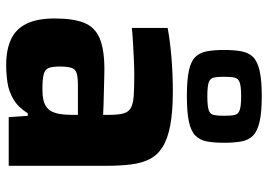

<svg xmlns="http://www.w3.org/2000/svg" viewBox="-140 -698 847 606"><g transform="rotate(90 283.0 -395.5)"><path d="M185.8 8Q137.5 8 104.8 -7.2Q72 -22.3 55.4 -56.2Q38.8 -90 38.8 -145Q38.8 -203.2 52.3 -237.5Q65.9 -271.9 101 -286.9Q136.2 -302 200.4 -302Q209.5 -302 225.8 -301.5Q242.2 -301 263.1 -300.5Q284.1 -300 304.8 -299.5Q325.6 -299 343 -298V-316.7Q343 -345.8 338.6 -361.8Q334.3 -377.9 321.4 -385.3Q308.6 -392.6 283.7 -394.5Q258.8 -396.3 217.7 -396.3Q195.4 -396.3 167.7 -395Q139.9 -393.7 113.5 -392.2Q87.1 -390.6 68.6 -388.6V-501.7Q110 -509.3 161.7 -513.6Q213.3 -518 269.6 -518Q333.6 -518 376.4 -509.8Q419.2 -501.7 445 -485.3Q470.8 -469 483.2 -443.8Q495.6 -418.7 499.7 -384.9Q503.8 -351.2 503.8 -308.2V0H350.2L346.2 -60H337.9Q319.2 -29.8 294 -15Q268.8 -0.1 241 3.9Q213.1 8 185.8 8ZM261.9 -106.4Q280.1 -106.4 293.4 -108.9Q306.6 -111.5 316.4 -118Q326.2 -124.5 331.6 -134.4Q337.4 -145.4 340.2 -161.3Q343 -177.3 343 -199.3V-218.4H250.3Q224.7 -218.4 211.8 -214.5Q198.9 -210.7 194.7 -198.2Q190.5 -185.6 190.5 -160.1Q190.5 -138.2 195 -126.3Q199.6 -114.5 215.1 -110.4Q230.6 -106.4 261.9 -106.4ZM283.6 -562.3Q233.3 -562.3 203.7 -568.6Q174.1 -574.9 160.3 -589.1Q146.5 -603.3 142.4 -625.7Q138.2 -648.1 138.2 -679.5Q138.2 -711.4 142.4 -734.3Q146.5 -757.1 160.3 -771.1Q174.1 -785.1 203.7 -791.9Q233.3 -798.7 283.9 -798.7Q334.5 -798.7 364.3 -791.9Q394.2 -785.1 408.5 -771.1Q422.8 -757.1 427 -734.3Q431.1 -711.4 431.1 -679.5Q431.1 -648.1 427 -625.7Q422.8 -603.3 408.4 -589.2Q394 -575 364.3 -568.7Q334.5 -562.3 283.6 -562.3ZM283.6 -626.9Q315.3 -626.9 328 -631.2Q340.8 -635.5 343.4 -647.3Q345.9 -659 345.9 -679.6Q345.9 -701.1 343.4 -712.8Q340.8 -724.5 328 -729Q315.3 -733.6 283.6 -733.6Q253.7 -733.6 240.8 -729Q228 -724.5 225.4 -712.7Q222.8 -701 222.8 -679.5Q222.8 -659 225.4 -647.2Q228 -635.5 240.9 -631.2Q253.7 -626.9 283.6 -626.9Z"/></g></svg>

Font: Saira Thin
Style: Regular
Weight: 100
Designer: Hector Gatti with collaboration of the Omnibus-Type team
Foundry: Omnibus-Type
Version: Version 1.101